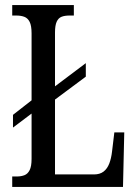

<svg xmlns="http://www.w3.org/2000/svg" viewBox="-20 -734 539 754"><path d="M28 0V-41H47Q63 -41 76 -46Q89 -51 96.5 -66Q104 -81 104 -110V-288L31 -233V-283L104 -340V-603Q104 -633 96.5 -648Q89 -663 75.5 -668Q62 -673 44 -673H28V-714H270V-673H253Q234 -673 221.5 -668Q209 -663 202.5 -648.5Q196 -634 196 -606V-395L317 -486V-433L196 -343V-49H349Q372 -49 386.5 -60Q401 -71 409 -91.5Q417 -112 420 -139L429 -214H468L463 0Z"/></svg>

Font: Noto Serif Khmer ExtraCondensed
Style: Regular
Weight: 400
Width: 2
Designer: Danh Hong and the Monotype Design Team
Foundry: Monotype Imaging Inc.
Version: Version 2.004